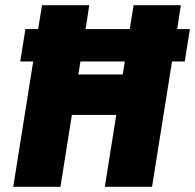

<svg xmlns="http://www.w3.org/2000/svg" viewBox="-20 -720 752 740"><path d="M712 -608H663L677 -700H495L480 -608H310L324 -700H142L127 -608H78L58 -483H108L31 0H213L257 -277H428L384 0H566L643 -483H692ZM453 -433H282L290 -483H461Z"/></svg>

Font: Arthouse Owned Black
Style: Italic
Weight: 900
Italic angle: -10°
Designer: Jeremy Tribby
Foundry: Tribby Type
Version: Version 1.000;PS 001.000;hotconv 1.0.88;makeotf.lib2.5.64775